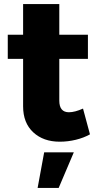

<svg xmlns="http://www.w3.org/2000/svg" viewBox="-20 -685 477 939"><path d="M420 -28Q390 -11 351 -1.5Q312 8 272 8Q192 8 142.5 -38Q93 -84 93 -165V-397H18V-515H93V-665H270V-515H410V-397H270V-193Q270 -136 317 -136Q346 -136 386 -154ZM196 60H341L267 234H164Z"/></svg>

Font: Montserrat V1
Style: Bold
Weight: 700
Designer: Julieta Ulanovsky
Foundry: Julieta Ulanovsky
Version: Version 6.001